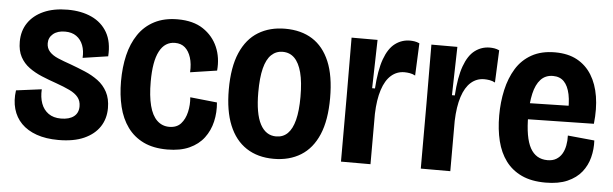

<svg xmlns="http://www.w3.org/2000/svg" viewBox="-41 -668 2584 810"><g transform="rotate(5 1251.0 -262.5)"><path d="M225 13Q172 13 132.5 -1Q93 -15 68 -40.5Q43 -66 33 -101.5Q23 -137 29 -180L137 -194Q135 -160 144.5 -134Q154 -108 175 -93Q196 -78 228 -78Q263 -78 282.5 -93Q302 -108 302 -136Q302 -159 289.5 -174.5Q277 -190 253 -201.5Q229 -213 195 -225Q163 -236 133 -248.5Q103 -261 79 -278.5Q55 -296 41 -322Q27 -348 27 -386Q27 -432 50 -466Q73 -500 115.5 -519Q158 -538 217 -538Q275 -538 318.5 -518Q362 -498 385 -458Q408 -418 404 -357L297 -341Q299 -371 290 -394.5Q281 -418 262 -431.5Q243 -445 214 -445Q182 -445 163.5 -429.5Q145 -414 145 -390Q145 -369 158 -354.5Q171 -340 194.5 -330Q218 -320 250 -309Q280 -298 311 -285Q342 -272 367 -253.5Q392 -235 407 -207Q422 -179 422 -139Q422 -94 399.5 -60Q377 -26 333.5 -6.5Q290 13 225 13Z M686 13Q627 13 585.5 -7Q544 -27 517.5 -63.5Q491 -100 479 -149.5Q467 -199 467 -257Q467 -317 479 -367.5Q491 -418 517 -456.5Q543 -495 584.5 -516.5Q626 -538 683 -538Q749 -538 791 -510Q833 -482 852.5 -437Q872 -392 867 -337L754 -320Q756 -356 747.5 -382.5Q739 -409 722.5 -423.5Q706 -438 680 -438Q659 -438 642.5 -427.5Q626 -417 614.5 -395Q603 -373 597.5 -341Q592 -309 592 -266Q592 -206 602.5 -165Q613 -124 634.5 -103.5Q656 -83 686 -83Q718 -83 735.5 -102.5Q753 -122 760 -152.5Q767 -183 764 -215L878 -203Q882 -161 873 -122Q864 -83 841 -52.5Q818 -22 779.5 -4.5Q741 13 686 13Z M1137 13Q1069 13 1021 -18.5Q973 -50 948 -111Q923 -172 923 -262Q923 -357 949.5 -418Q976 -479 1024.5 -508.5Q1073 -538 1138 -538Q1206 -538 1253.5 -508Q1301 -478 1326.5 -417.5Q1352 -357 1352 -263Q1352 -169 1326 -108Q1300 -47 1251.5 -17Q1203 13 1137 13ZM1139 -82Q1168 -82 1187.5 -101Q1207 -120 1217 -159Q1227 -198 1227 -257Q1227 -320 1216.5 -360Q1206 -400 1186 -420Q1166 -440 1136 -440Q1108 -440 1088 -421Q1068 -402 1058 -362.5Q1048 -323 1048 -261Q1048 -171 1071.5 -126.5Q1095 -82 1139 -82Z M1421 0V-276L1420 -525H1530L1525 -320H1537Q1542 -398 1559 -445Q1576 -492 1604 -513Q1632 -534 1667 -534Q1676 -534 1686 -532.5Q1696 -531 1707 -526L1701 -389Q1690 -395 1678 -397Q1666 -399 1655 -399Q1623 -399 1599 -378Q1575 -357 1561.5 -315.5Q1548 -274 1546 -213V0Z M1759 0V-276L1758 -525H1868L1863 -320H1875Q1880 -398 1897 -445Q1914 -492 1942 -513Q1970 -534 2005 -534Q2014 -534 2024 -532.5Q2034 -531 2045 -526L2039 -389Q2028 -395 2016 -397Q2004 -399 1993 -399Q1961 -399 1937 -378Q1913 -357 1899.5 -315.5Q1886 -274 1884 -213V0Z M2288 13Q2228 13 2186.5 -6.5Q2145 -26 2119 -61Q2093 -96 2081 -144.5Q2069 -193 2069 -252Q2069 -309 2080.5 -360.5Q2092 -412 2116.5 -452Q2141 -492 2182 -515Q2223 -538 2281 -538Q2336 -538 2374.5 -517Q2413 -496 2436.5 -458Q2460 -420 2468.5 -368Q2477 -316 2470 -252L2151 -246V-314L2378 -319L2356 -277Q2360 -331 2352.5 -366.5Q2345 -402 2327.5 -420Q2310 -438 2281 -438Q2249 -438 2229 -416.5Q2209 -395 2200 -355.5Q2191 -316 2191 -263Q2191 -169 2215 -125.5Q2239 -82 2288 -82Q2310 -82 2325 -91Q2340 -100 2349 -115Q2358 -130 2362 -150.5Q2366 -171 2365 -193L2478 -182Q2480 -145 2471 -110Q2462 -75 2440 -47.5Q2418 -20 2380.5 -3.5Q2343 13 2288 13Z"/></g></svg>

Font: Bricolage Grotesque 72pt SemiCondensed SemiBold
Style: Regular
Weight: 600
Width: 4
Designer: Mathieu Triay
Foundry: Atelier Triay
Version: Version 1.001;gftools[0.9.33.dev8+g029e19f]